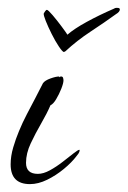

<svg xmlns="http://www.w3.org/2000/svg" viewBox="-20 -467 324 487"><path d="M56 0Q7 0 7 -50Q7 -71 13.5 -93Q20 -115 28 -134Q37 -156 48 -177Q59 -198 70 -219Q75 -228 79.5 -237.5Q84 -247 89 -256Q94 -263 108 -268Q122 -273 130 -273Q131 -273 130 -272.5Q129 -272 129 -272Q129 -272 129.5 -272Q130 -272 130 -271Q132 -273 135 -273Q139 -273 140 -269.5Q141 -266 141 -263Q141 -256 135.5 -242Q130 -228 122.5 -215.5Q115 -203 108 -200Q99 -179 84.5 -154Q70 -129 58 -103.5Q46 -78 46 -54Q46 -26 76 -26Q90 -26 106.5 -35Q123 -44 139 -56.5Q155 -69 166.5 -78Q178 -87 181 -87Q182 -87 182 -86.5Q182 -86 182 -86Q182 -82 179 -77.5Q176 -73 174 -71Q162 -55 142 -38.5Q122 -22 99.5 -11Q77 0 56 0ZM142 -335Q138 -336 129 -349.5Q120 -363 111 -381Q102 -399 96 -414Q90 -429 91 -433Q92 -435 94.5 -438.5Q97 -442 99 -442Q102 -442 113.5 -428.5Q125 -415 136.5 -399.5Q148 -384 151 -379Q168 -394 200 -411.5Q232 -429 269 -445Q272 -447 274.5 -447Q277 -447 278 -447Q284 -447 284 -443Q284 -437 274 -431Q245 -410 210 -387Q175 -364 146 -337Z"/></svg>

Font: Bonheur Royale
Style: Regular
Weight: 400
Designer: Robert E. Leuschke
Foundry: Robert E. Leuschke
Version: Version 1.010; ttfautohint (v1.8.3)